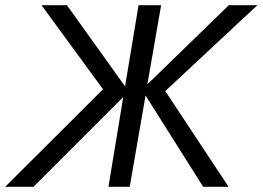

<svg xmlns="http://www.w3.org/2000/svg" viewBox="-46 -720 1012 740"><path d="M212 -700 436 -387 488 -700H575L522 -395L836 -700H946L591 -369L835 0H737L515 -352L454 0H372L429 -346L83 0H-26L351 -376L114 -700Z"/></svg>

Font: Von Book
Style: Italic
Weight: 400
Version: Version 4.000; ttfautohint (v1.8.4.7-5d5b)